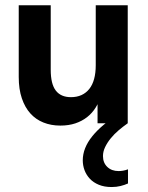

<svg xmlns="http://www.w3.org/2000/svg" viewBox="-20 -477 574 743"><path d="M213.5 9Q245.7 9 271.5 0.4Q297.2 -8.2 316.9 -23.6Q336.5 -39 349.7 -60Q363 -81 369.7 -105L357.5 -128V0H474.3V-456.5H350.5V-224.5Q350.5 -194.5 344.2 -171.5Q338 -148.5 325.6 -132.9Q313.2 -117.3 295.3 -109.1Q277.3 -101 254.5 -101Q215.5 -101 195.9 -126.5Q176.3 -152 176.3 -207V-456.5H52.5V-179Q52.5 -132 64.5 -96.6Q76.5 -61.2 97.5 -38Q118.5 -14.7 148 -2.9Q177.5 9 213.5 9ZM412 246.8Q430.5 246.8 446.5 242.8Q462.5 238.8 475.3 233V178.2Q465.3 182 456.1 183.5Q447 185 439 185Q412 185 395.3 169Q378.5 153 378.5 127Q378.5 109.5 386.8 92.2Q395 75 408.4 58.5Q421.8 42 438.8 27.5Q455.8 13 474.3 0V-36.5H441.5Q374.3 4.2 337.3 50Q300.3 95.7 300.3 143.5Q300.3 163.2 307.1 181.6Q314 200 327.6 214.6Q341.3 229.3 362.4 238Q383.5 246.8 412 246.8Z"/></svg>

Font: Tilda Sans VF
Style: Regular
Weight: 400
Designer: ParaType Ltd
Foundry: ParaType Ltd
Version: Version 1.010